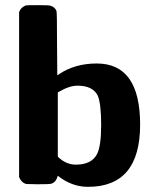

<svg xmlns="http://www.w3.org/2000/svg" viewBox="-20 -714 601 744"><path d="M321 10Q258 10 204 -33Q197 -7 178 -2Q173 0 126 0L81 -1Q62 -7 54 -28V-667Q60 -685 80 -693Q82 -694 127 -694Q170 -694 175 -692Q193 -687 199 -671Q201 -663 201 -544L202 -422L211 -428Q272 -468 355 -468Q523 -468 523 -231Q523 10 321 10ZM204 -107Q235 -76 274 -76Q335 -76 356 -117Q372 -148 372 -230Q372 -311 359 -343Q340 -382 280 -382Q248 -382 204 -356Z"/></svg>

Font: KaTeX_SansSerif
Style: Bold
Weight: 700
Version: Version 1.1; ttfautohint (v1.3)